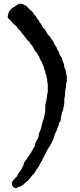

<svg xmlns="http://www.w3.org/2000/svg" viewBox="-20 -833 419 1009"><path d="M80 -813H95L107 -808L118 -802L126 -794L135 -784L153 -768L159 -757L168 -749L173 -738L181 -729L187 -718L194 -709L200 -699L206 -688L216 -679L232 -651L243 -640L251 -627L261 -613L265 -601L276 -587L281 -573L290 -558L295 -543L305 -529L309 -513L316 -497L318 -480L325 -464L327 -449L331 -433V-403L327 -390V-375L324 -362L322 -350V-336L320 -323L318 -312V-296L317 -283L314 -269L311 -254L305 -240L303 -227L300 -214L299 -199L290 -186L287 -172L281 -157L276 -143L270 -132L265 -117L261 -103L254 -88L246 -73L236 -57L227 -42L220 -27L213 -13L206 -1L200 13L191 27L183 43L172 58L162 75L150 88L137 104L126 117L113 127L102 138L88 146L76 150L65 156L54 153L44 142L42 128L48 117L58 105L69 94L76 79L87 65L95 51L103 36L107 21L118 6L136 -21L144 -32L150 -44L157 -55L163 -66L166 -80L172 -94L179 -105L183 -117L185 -132L190 -143L195 -157L198 -170L202 -184L205 -198L210 -209L213 -224L217 -242L218 -260V-279L220 -292L224 -305L225 -314L227 -325L228 -338L231 -347V-392L228 -405V-416L225 -427L224 -436L218 -449V-458L213 -468L211 -480L206 -490L202 -499L198 -510L191 -520L188 -529L183 -540L177 -549L172 -558L163 -566L158 -577L153 -587L147 -595L140 -603L135 -613L126 -620L120 -628L113 -636L106 -646L92 -662L87 -671L77 -679L72 -687L66 -695L50 -709L36 -725L28 -732L21 -740V-750L24 -762L29 -776L37 -783L46 -792L58 -799L68 -806Z"/></svg>

Font: Tagesschrift
Style: Regular
Weight: 400
Designer: Yanone
Version: Version 2.000; ttfautohint (v1.8.4.7-5d5b)